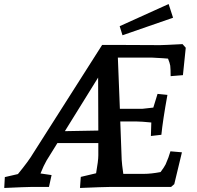

<svg xmlns="http://www.w3.org/2000/svg" viewBox="-20 -928 976 953"><path d="M4 -49 69 -64Q123 -130 144 -166L487 -705H563L774 -704Q791 -704 886 -709L902 -691L888 -555L827 -550Q827 -582 825 -602Q823 -615 814 -637L789 -639L736 -642H565L575 -388H687Q693 -388 741 -394L762 -462L811 -457Q788 -330 781 -259L729 -253L731 -320Q681 -325 659 -325H577L584 -135Q585 -114 592 -65H694Q730 -65 777 -74Q795 -98 802 -112Q818 -148 826 -177L883 -172L845 -14L829 0H714H521Q495 0 377 5L381 -50L457 -68Q468 -130 468 -157V-218H265L211 -131Q197 -107 181 -67L236 -59L223 0H131Q109 0 1 5ZM468 -280 467 -543 302 -277ZM574 -798 817 -908 839 -840 588 -753Z"/></svg>

Font: Andada Pro SemiBold
Style: Italic
Weight: 600
Italic angle: -6.99998°
Designer: Carolina Giovagnoli
Foundry: Huerta Tipografica
Version: Version 3.005